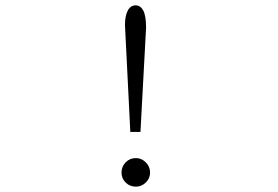

<svg xmlns="http://www.w3.org/2000/svg" viewBox="-20 -688 1040 719"><path d="M468 -194 448 -594Q448 -629 458.5 -648.5Q469 -668 488 -668Q506 -668 516.5 -648.5Q527 -629 527 -584L506 -194ZM489 11Q466 11 450.5 -4.5Q435 -20 435 -42Q435 -64 450.5 -80Q466 -96 489 -96Q510 -96 526 -80Q542 -64 542 -42Q542 -20 526 -4.5Q510 11 489 11Z"/></svg>

Font: Inconsolata UltraExpanded Light
Style: Regular
Weight: 300
Width: 9
Monospace: yes
Designer: Raph Levien, Cyreal, Brenton Simpson
Foundry: Raph Levien, Cyreal, Google
Version: Version 3.001; ttfautohint (v1.8.2.53-6de2)